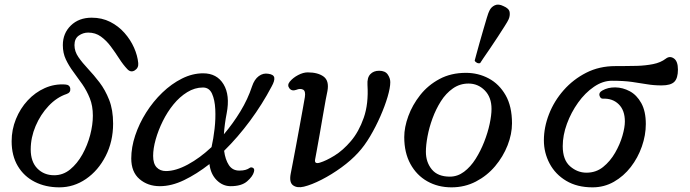

<svg xmlns="http://www.w3.org/2000/svg" viewBox="-20 -793 2963 825"><path d="M235 12Q176 12 129.5 -11.5Q83 -35 56.5 -79.5Q30 -124 30 -186Q30 -236 48.5 -281.5Q67 -327 99 -361.5Q131 -396 172.5 -414.5Q214 -433 260 -430Q280 -429 282 -412Q284 -395 266 -389Q224 -375 189 -338Q154 -301 133 -251.5Q112 -202 112 -151Q112 -98 140.5 -69Q169 -40 213 -40Q251 -40 281.5 -65Q312 -90 334 -129.5Q356 -169 367.5 -213Q379 -257 379 -296Q379 -338 366 -370.5Q353 -403 334 -430.5Q315 -458 295.5 -484Q276 -510 263 -537.5Q250 -565 250 -599Q250 -650 284.5 -683.5Q319 -717 374 -717Q418 -717 453.5 -699Q489 -681 515 -651.5Q541 -622 556 -588Q571 -554 574 -522Q576 -501 559 -490.5Q542 -480 527 -496Q509 -515 492 -541.5Q475 -568 456 -593.5Q437 -619 413.5 -636Q390 -653 359 -653Q337 -653 318.5 -640Q300 -627 300 -599Q300 -572 317 -547.5Q334 -523 358.5 -497Q383 -471 407.5 -439Q432 -407 449 -364Q466 -321 466 -262Q466 -185 434 -122.5Q402 -60 349.5 -24Q297 12 235 12Z M667 7Q615 7 579.5 -23.5Q544 -54 544 -112Q544 -160 561 -211Q578 -262 608 -309.5Q638 -357 677.5 -395Q717 -433 762 -455.5Q807 -478 853 -478Q912 -478 940.5 -431Q969 -384 954 -306Q945 -260 942 -216Q981 -262 1013 -314.5Q1045 -367 1063 -422Q1073 -452 1092 -466Q1111 -480 1133 -476Q1156 -473 1158.5 -459.5Q1161 -446 1147 -421Q1107 -345 1054.5 -274Q1002 -203 943 -145Q948 -107 963.5 -83.5Q979 -60 1008 -60Q1024 -60 1034.5 -63Q1045 -66 1052 -71Q1058 -76 1066.5 -72Q1075 -68 1071 -54Q1066 -35 1042 -14Q1018 7 971 7Q937 7 911 -19Q885 -45 880 -88Q825 -45 771 -19Q717 7 667 7ZM693 -58Q735 -58 787 -86Q839 -114 889 -161Q897 -196 902 -239.5Q907 -283 905 -323.5Q903 -364 891 -390.5Q879 -417 852 -417Q817 -417 784.5 -397Q752 -377 725.5 -344.5Q699 -312 679.5 -272.5Q660 -233 649 -194Q638 -155 638 -123Q638 -90 653 -74Q668 -58 693 -58Z M1286 9Q1257 16 1239.5 3.5Q1222 -9 1229 -46Q1231 -57 1237.5 -90Q1244 -123 1252 -166.5Q1260 -210 1268 -253.5Q1276 -297 1282 -330.5Q1288 -364 1290 -376Q1294 -402 1282 -408Q1270 -414 1253 -407Q1234 -400 1223.5 -413.5Q1213 -427 1225 -442Q1239 -459 1261 -470.5Q1283 -482 1302 -482Q1346 -482 1370.5 -464Q1395 -446 1387 -402Q1385 -395 1379.5 -364.5Q1374 -334 1367 -293.5Q1360 -253 1353 -212.5Q1346 -172 1340.5 -143Q1335 -114 1334 -108Q1330 -87 1354 -94Q1381 -102 1417.5 -124.5Q1454 -147 1488 -187Q1522 -227 1543 -287Q1564 -347 1559 -428Q1557 -459 1571 -474Q1585 -489 1609 -489Q1635 -489 1646 -473Q1657 -457 1657 -440Q1657 -416 1645.5 -377Q1634 -338 1614.5 -293.5Q1595 -249 1570.5 -207.5Q1546 -166 1519 -137Q1489 -104 1447 -73.5Q1405 -43 1362 -21Q1319 1 1286 9Z M1920 12Q1862 12 1816 -14Q1770 -40 1743.5 -88.5Q1717 -137 1717 -204Q1717 -246 1734.5 -294Q1752 -342 1785.5 -384.5Q1819 -427 1868.5 -453.5Q1918 -480 1982 -480Q2035 -480 2080 -456Q2125 -432 2152.5 -384Q2180 -336 2180 -263Q2180 -217 2161 -168.5Q2142 -120 2107.5 -79Q2073 -38 2025 -13Q1977 12 1920 12ZM1913 -34Q1946 -34 1974 -55Q2002 -76 2023.5 -110Q2045 -144 2060.5 -183.5Q2076 -223 2084 -260.5Q2092 -298 2092 -325Q2092 -375 2063 -404.5Q2034 -434 1993 -434Q1956 -434 1926 -413Q1896 -392 1874.5 -358Q1853 -324 1838.5 -284.5Q1824 -245 1817 -207Q1810 -169 1810 -141Q1810 -96 1835.5 -65Q1861 -34 1913 -34ZM2043.2 -522Q2036.6 -519.4 2029.2 -523.2Q2021.8 -527 2019.7 -532.7Q2020.8 -536.8 2026.3 -557.3Q2031.8 -577.8 2039.9 -606.7Q2048 -635.6 2056.6 -664.8Q2065.1 -694 2072 -717.1Q2078.9 -740.1 2083 -747.1Q2090.1 -762.7 2106 -770.2Q2121.9 -777.6 2143.2 -766.8Q2167.6 -756.6 2169.9 -740.6Q2172.2 -724.6 2165 -709Q2161.5 -701.1 2148.8 -681.1Q2136.1 -661.1 2119.3 -635.2Q2102.5 -609.3 2085.6 -584.6Q2068.7 -559.8 2056.7 -542.5Q2044.8 -525.2 2043.2 -522Z M2526 12Q2460 12 2413 -16Q2366 -44 2341.5 -90.5Q2317 -137 2317 -190Q2317 -246 2339 -302.5Q2361 -359 2402 -405.5Q2443 -452 2499 -480.5Q2555 -509 2624 -509Q2630 -509 2635.5 -509Q2641 -509 2648 -509Q2680 -509 2716.5 -510Q2753 -511 2786 -517.5Q2819 -524 2841 -541Q2858 -554 2875.5 -542Q2893 -530 2893 -494Q2893 -457 2877.5 -441.5Q2862 -426 2823 -426Q2789 -426 2760 -431Q2731 -436 2695.5 -441Q2660 -446 2609 -446Q2570 -446 2532 -420Q2494 -394 2464 -352Q2434 -310 2416 -261Q2398 -212 2398 -165Q2398 -106 2429.5 -78.5Q2461 -51 2500 -51Q2541 -51 2571.5 -75.5Q2602 -100 2623 -136.5Q2644 -173 2654.5 -209.5Q2665 -246 2665 -271Q2665 -319 2638.5 -345Q2612 -371 2570 -369Q2560 -369 2556 -382Q2552 -395 2568 -404Q2592 -418 2624 -417.5Q2656 -417 2686 -401Q2716 -385 2735.5 -350Q2755 -315 2755 -260Q2755 -212 2738 -163.5Q2721 -115 2690.5 -75.5Q2660 -36 2618 -12Q2576 12 2526 12Z"/></svg>

Font: TsukuhouMincho
Style: Regular
Weight: 400
Designer: Iose
Foundry: Typographish
Version: Version 1.001; ttfautohint (v1.8.3)